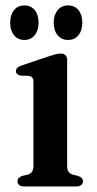

<svg xmlns="http://www.w3.org/2000/svg" viewBox="-20 -672 348 692"><path d="M222 -456.5V-74.5Q222 -60 227 -53.2Q232 -46.5 241 -43L261 -38Q270 -35 274.5 -30.2Q279 -25.5 279 -18.5Q279 -10 272.5 -5Q266 0 254.5 0H67Q55.5 0 49.2 -5Q43 -10 43 -18.5Q43 -25.5 47.2 -30.2Q51.5 -35 60 -38L81.5 -43Q90.5 -46.5 95.5 -53.2Q100.5 -60 100.5 -74V-375Q100.5 -387 96.5 -392Q92.5 -397 84 -398.5L54 -399.5Q45.5 -401.5 41.5 -405.5Q37.5 -409.5 37.5 -416Q37.5 -423 42.5 -427.8Q47.5 -432.5 59 -436.5L157.5 -469.5Q172.5 -474.5 181.8 -476.8Q191 -479 200 -479Q210 -479 216 -473Q222 -467 222 -456.5ZM67.9 -528Q44.7 -528 30.7 -545Q16.7 -562 16.7 -590Q16.7 -618.5 30.7 -635.5Q44.7 -652.5 67.9 -652.5Q91.5 -652.5 105.3 -635.5Q119.1 -618.5 119.1 -590Q119.1 -562.5 105.3 -545.2Q91.5 -528 67.9 -528ZM225.1 -528Q201.9 -528 187.7 -545Q173.5 -562 173.5 -590Q173.5 -618 187.7 -635.2Q201.9 -652.5 225.1 -652.5Q249.1 -652.5 262.9 -635.5Q276.7 -618.5 276.7 -590Q276.7 -562.5 262.9 -545.2Q249.1 -528 225.1 -528Z"/></svg>

Font: Fraunces Medium
Style: Regular
Weight: 500
Version: Version 1.000;[b76b70a41]